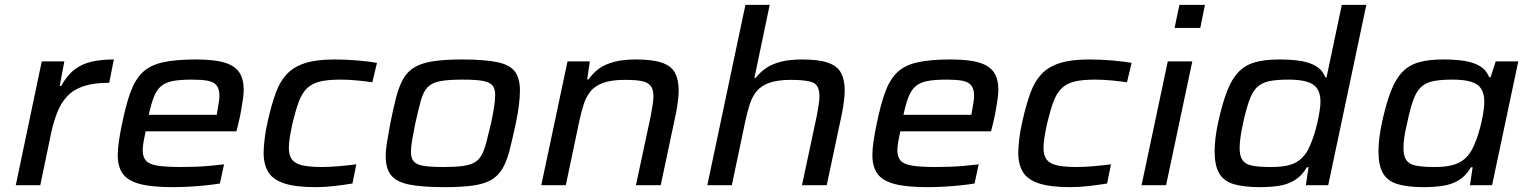

<svg xmlns="http://www.w3.org/2000/svg" viewBox="-20 -763 6298 791"><path d="M45 0 152 -510H245L226 -409H232Q257 -454 288.5 -477.5Q320 -501 360 -509.5Q400 -518 449 -518L430 -422Q366 -422 324.5 -408Q283 -394 257.5 -367Q232 -340 216.5 -301.5Q201 -263 190 -212L146 0Z M692 8Q606 8 556.5 -5Q507 -18 486 -47Q465 -76 465 -124Q465 -149 470 -182.5Q475 -216 483 -254Q499 -332 517.5 -383Q536 -434 566.5 -464Q597 -494 650 -506Q703 -518 787 -518Q863 -518 905.5 -505Q948 -492 966 -464.5Q984 -437 984 -393Q984 -377 981 -356Q978 -335 973.5 -309Q969 -283 962 -254L954 -222H580Q575 -199 571.5 -179Q568 -159 568 -144Q568 -116 581.5 -101Q595 -86 629.5 -80.5Q664 -75 725 -75Q751 -75 783 -76Q815 -77 846.5 -80Q878 -83 903 -86L886 -7Q862 -3 829 0.5Q796 4 760.5 6Q725 8 692 8ZM593 -290H873L875 -303Q878 -323 881 -338.5Q884 -354 884 -368Q884 -397 872 -411.5Q860 -426 835 -430.5Q810 -435 771 -435Q721 -435 691 -429Q661 -423 643 -407.5Q625 -392 614 -364Q603 -336 593 -290Z M1280 8Q1198 8 1151 -7.5Q1104 -23 1085 -54.5Q1066 -86 1066 -134Q1066 -152 1070 -188.5Q1074 -225 1084 -268Q1099 -333 1116 -380Q1133 -427 1161.5 -457.5Q1190 -488 1237 -503Q1284 -518 1358 -518Q1403 -518 1451.5 -514Q1500 -510 1533 -504L1514 -424Q1488 -428 1452 -431.5Q1416 -435 1383 -435Q1330 -435 1297.5 -427Q1265 -419 1244.5 -399Q1224 -379 1211 -344Q1198 -309 1185 -255Q1178 -223 1174 -197.5Q1170 -172 1170 -154Q1170 -122 1183.5 -105Q1197 -88 1227 -81.5Q1257 -75 1307 -75Q1339 -75 1378.5 -78.5Q1418 -82 1448 -86L1432 -7Q1402 -2 1360.5 3Q1319 8 1280 8Z M1811 8Q1717 8 1664.5 -3Q1612 -14 1590.5 -42Q1569 -70 1569 -119Q1569 -145 1574.5 -178Q1580 -211 1588 -255Q1601 -320 1613 -365.5Q1625 -411 1643 -441Q1661 -471 1690.5 -487.5Q1720 -504 1767 -511Q1814 -518 1883 -518Q1976 -518 2028.5 -507Q2081 -496 2101.5 -468Q2122 -440 2122 -391Q2122 -364 2118 -331Q2114 -298 2105 -255Q2091 -189 2079 -142.5Q2067 -96 2049 -66.5Q2031 -37 2002.5 -21Q1974 -5 1928 1.5Q1882 8 1811 8ZM1807 -75Q1855 -75 1885.5 -79Q1916 -83 1934.5 -93.5Q1953 -104 1964 -124Q1975 -144 1983.5 -176Q1992 -208 2003 -255Q2011 -293 2015.5 -322Q2020 -351 2020 -372Q2020 -399 2008 -412Q1996 -425 1967.5 -430Q1939 -435 1886 -435Q1826 -435 1792.5 -428.5Q1759 -422 1741.5 -403.5Q1724 -385 1714 -349Q1704 -313 1691 -255Q1683 -216 1678 -186.5Q1673 -157 1673 -137Q1673 -111 1685 -97.5Q1697 -84 1726.5 -79.5Q1756 -75 1807 -75Z M2210 0 2318 -510H2410L2399 -436H2405Q2423 -462 2447.5 -480Q2472 -498 2509.5 -508Q2547 -518 2600 -518Q2669 -518 2707.5 -504.5Q2746 -491 2761 -462.5Q2776 -434 2776 -391Q2776 -372 2773 -347.5Q2770 -323 2765 -297L2702 0H2600L2661 -286Q2664 -302 2668 -326.5Q2672 -351 2672 -365Q2672 -395 2660.5 -409.5Q2649 -424 2623.5 -429Q2598 -434 2555 -434Q2500 -434 2466 -422Q2432 -410 2413.5 -387.5Q2395 -365 2385 -334Q2375 -303 2367 -266L2311 0Z M2894 0 3051 -743H3151L3088 -442H3093Q3111 -465 3135.5 -482Q3160 -499 3196.5 -508.5Q3233 -518 3284 -518Q3353 -518 3391.5 -504.5Q3430 -491 3445 -462.5Q3460 -434 3460 -391Q3460 -372 3457 -347.5Q3454 -323 3449 -297L3386 0H3284L3345 -286Q3348 -302 3352 -326.5Q3356 -351 3356 -365Q3356 -411 3330 -422.5Q3304 -434 3239 -434Q3184 -434 3150 -422Q3116 -410 3097.5 -387.5Q3079 -365 3069 -334Q3059 -303 3051 -266L2995 0Z M3801 8Q3715 8 3665.5 -5Q3616 -18 3595 -47Q3574 -76 3574 -124Q3574 -149 3579 -182.5Q3584 -216 3592 -254Q3608 -332 3626.5 -383Q3645 -434 3675.5 -464Q3706 -494 3759 -506Q3812 -518 3896 -518Q3972 -518 4014.5 -505Q4057 -492 4075 -464.5Q4093 -437 4093 -393Q4093 -377 4090 -356Q4087 -335 4082.5 -309Q4078 -283 4071 -254L4063 -222H3689Q3684 -199 3680.5 -179Q3677 -159 3677 -144Q3677 -116 3690.5 -101Q3704 -86 3738.5 -80.5Q3773 -75 3834 -75Q3860 -75 3892 -76Q3924 -77 3955.5 -80Q3987 -83 4012 -86L3995 -7Q3971 -3 3938 0.5Q3905 4 3869.5 6Q3834 8 3801 8ZM3702 -290H3982L3984 -303Q3987 -323 3990 -338.5Q3993 -354 3993 -368Q3993 -397 3981 -411.5Q3969 -426 3944 -430.5Q3919 -435 3880 -435Q3830 -435 3800 -429Q3770 -423 3752 -407.5Q3734 -392 3723 -364Q3712 -336 3702 -290Z M4389 8Q4307 8 4260 -7.5Q4213 -23 4194 -54.5Q4175 -86 4175 -134Q4175 -152 4179 -188.5Q4183 -225 4193 -268Q4208 -333 4225 -380Q4242 -427 4270.5 -457.5Q4299 -488 4346 -503Q4393 -518 4467 -518Q4512 -518 4560.5 -514Q4609 -510 4642 -504L4623 -424Q4597 -428 4561 -431.5Q4525 -435 4492 -435Q4439 -435 4406.5 -427Q4374 -419 4353.5 -399Q4333 -379 4320 -344Q4307 -309 4294 -255Q4287 -223 4283 -197.5Q4279 -172 4279 -154Q4279 -122 4292.5 -105Q4306 -88 4336 -81.5Q4366 -75 4416 -75Q4448 -75 4487.5 -78.5Q4527 -82 4557 -86L4541 -7Q4511 -2 4469.5 3Q4428 8 4389 8Z M4819 -648 4839 -743H4944L4925 -648ZM4683 0 4791 -510H4892L4784 0Z M5171 8Q5104 8 5062.5 -4.5Q5021 -17 5002.5 -49.5Q4984 -82 4984 -139Q4984 -163 4987.5 -194Q4991 -225 4999 -261Q5016 -338 5035.5 -388Q5055 -438 5082.5 -466.5Q5110 -495 5150.5 -506.5Q5191 -518 5251 -518Q5300 -518 5338 -512Q5376 -506 5402.5 -490Q5429 -474 5440 -444H5445L5508 -743H5609L5452 0H5360L5371 -74H5364Q5344 -39 5314.5 -21Q5285 -3 5249 2.5Q5213 8 5171 8ZM5215 -75Q5256 -75 5283.5 -81Q5311 -87 5329.5 -100.5Q5348 -114 5361 -133Q5370 -146 5378.5 -166.5Q5387 -187 5394.5 -210.5Q5402 -234 5407.5 -258.5Q5413 -283 5416.5 -305.5Q5420 -328 5420 -344Q5420 -394 5390 -414.5Q5360 -435 5288 -435Q5239 -435 5208.5 -428.5Q5178 -422 5159 -404Q5140 -386 5127 -350Q5114 -314 5101 -255Q5094 -223 5090.5 -197.5Q5087 -172 5087 -153Q5087 -120 5099 -103Q5111 -86 5139 -80.5Q5167 -75 5215 -75Z M5846 8Q5779 8 5737.5 -4.5Q5696 -17 5677.5 -49.5Q5659 -82 5659 -139Q5659 -163 5662.5 -194Q5666 -225 5674 -261Q5691 -338 5710.5 -388Q5730 -438 5757.5 -466.5Q5785 -495 5825.5 -506.5Q5866 -518 5926 -518Q5975 -518 6013.5 -512Q6052 -506 6078 -490Q6104 -474 6115 -445H6121L6142 -510H6235L6127 0H6036L6047 -74H6040Q6020 -39 5990.5 -21Q5961 -3 5924.5 2.5Q5888 8 5846 8ZM5890 -75Q5931 -75 5958.5 -81.5Q5986 -88 6004.5 -101Q6023 -114 6036 -133Q6045 -146 6054 -167Q6063 -188 6070.5 -212Q6078 -236 6083.5 -260.5Q6089 -285 6092 -307Q6095 -329 6095 -344Q6095 -394 6065.5 -414.5Q6036 -435 5963 -435Q5914 -435 5883.5 -428.5Q5853 -422 5834 -404Q5815 -386 5802 -350Q5789 -314 5777 -255Q5769 -223 5765.5 -197.5Q5762 -172 5762 -153Q5762 -120 5774 -103Q5786 -86 5814 -80.5Q5842 -75 5890 -75Z"/></svg>

Font: Saira Expanded Medium
Style: Italic
Weight: 500
Width: 7
Italic angle: -12°
Designer: Hector Gatti with collaboration of the Omnibus-Type team
Foundry: Omnibus-Type
Version: Version 1.101